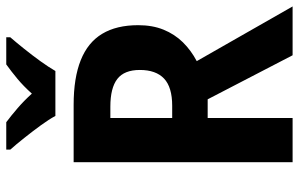

<svg xmlns="http://www.w3.org/2000/svg" viewBox="-194 -780 974 626"><g transform="rotate(-90 293.0 -467.0)"><path d="M264.2 -713.9Q352.1 -713.9 409.9 -690.7Q467.8 -667.5 495.8 -620.8Q523.9 -574.2 523.9 -503.4Q523.9 -457 509.3 -420.9Q494.6 -384.8 468.3 -357.9Q441.9 -331.1 406.7 -312.5L585 0H425.8L282.2 -276.9H221.2V0H77.1V-713.9ZM258.3 -594.2H221.2V-392.6H261.2Q321.8 -392.6 349.9 -419.2Q377.9 -445.8 377.9 -498Q377.9 -548.8 348.6 -571.5Q319.3 -594.2 258.3 -594.2ZM228 -773.4Q216.8 -794.4 197 -821.5Q177.2 -848.6 156 -875.2Q134.8 -901.9 118.2 -920.4V-933.6H207.5Q228.5 -918 252.9 -897Q277.3 -876 300.8 -850.1Q325.2 -877.4 349.4 -897.5Q373.5 -917.5 396 -933.6H484.4V-920.4Q468.3 -901.9 447.3 -875.7Q426.3 -849.6 406.7 -822.5Q387.2 -795.4 374.5 -773.4Z"/></g></svg>

Font: Open Sans SemiCondensed
Style: Bold
Weight: 700
Width: 4
Designer: Monotype Design Team
Foundry: Monotype Imaging Inc.
Version: Version 3.003